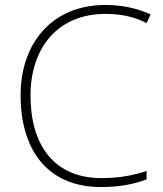

<svg xmlns="http://www.w3.org/2000/svg" viewBox="-20 -744 658 774"><path d="M405 -688C461 -688 517 -679 571 -651L587 -686C532 -711 471 -724 405 -724C189 -724 63 -569 63 -360C63 -138 173 10 387 10C466 10 525 -3 571 -21V-55C521 -38 463 -26 389 -26C199 -26 103 -158 103 -359C103 -551 213 -688 405 -688Z"/></svg>

Font: Noto Sans Canadian Aboriginal ExtraLight
Style: Regular
Weight: 200
Designer: Monotype Design Team, Typotheque's Kevin King
Foundry: Monotype Imaging Inc.
Version: Version 2.004